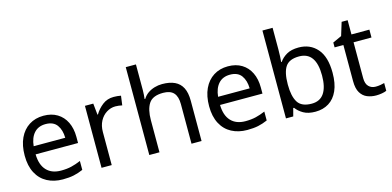

<svg xmlns="http://www.w3.org/2000/svg" viewBox="-71 -1177 3276 1604"><g transform="rotate(-15 1567.5 -375.0)"><path d="M292 -546Q361 -546 410.5 -516Q460 -486 486.5 -431.5Q513 -377 513 -304V-251H146Q148 -160 192.5 -112.5Q237 -65 317 -65Q368 -65 407.5 -74.5Q447 -84 489 -102V-25Q448 -7 408 1.5Q368 10 313 10Q237 10 178.5 -21Q120 -52 87.5 -113.5Q55 -175 55 -264Q55 -352 84.5 -415Q114 -478 167.5 -512Q221 -546 292 -546ZM291 -474Q228 -474 191.5 -433.5Q155 -393 148 -321H421Q420 -389 389 -431.5Q358 -474 291 -474Z M899 -546Q914 -546 931.5 -544.5Q949 -543 962 -540L951 -459Q938 -462 922.5 -464Q907 -466 893 -466Q852 -466 816 -443.5Q780 -421 758.5 -380.5Q737 -340 737 -286V0H649V-536H721L731 -438H735Q761 -482 802 -514Q843 -546 899 -546Z M1150 -537Q1150 -518 1148.5 -498Q1147 -478 1145 -462H1151Q1168 -490 1194 -508Q1220 -526 1252 -535.5Q1284 -545 1318 -545Q1383 -545 1426.5 -524.5Q1470 -504 1492 -461Q1514 -418 1514 -349V0H1427V-343Q1427 -408 1398 -440Q1369 -472 1307 -472Q1217 -472 1183.5 -421.5Q1150 -371 1150 -277V0H1062V-760H1150Z M1887 -546Q1956 -546 2005.5 -516Q2055 -486 2081.5 -431.5Q2108 -377 2108 -304V-251H1741Q1743 -160 1787.5 -112.5Q1832 -65 1912 -65Q1963 -65 2002.5 -74.5Q2042 -84 2084 -102V-25Q2043 -7 2003 1.5Q1963 10 1908 10Q1832 10 1773.5 -21Q1715 -52 1682.5 -113.5Q1650 -175 1650 -264Q1650 -352 1679.5 -415Q1709 -478 1762.5 -512Q1816 -546 1887 -546ZM1886 -474Q1823 -474 1786.5 -433.5Q1750 -393 1743 -321H2016Q2015 -389 1984 -431.5Q1953 -474 1886 -474Z M2332 -575Q2332 -541 2330.5 -511.5Q2329 -482 2327 -465H2332Q2355 -499 2395 -522Q2435 -545 2498 -545Q2598 -545 2658.5 -475.5Q2719 -406 2719 -268Q2719 -176 2691.5 -114Q2664 -52 2614 -21Q2564 10 2498 10Q2435 10 2395 -13Q2355 -36 2332 -68H2325L2307 0H2244V-760H2332ZM2483 -472Q2398 -472 2365 -423Q2332 -374 2332 -271V-267Q2332 -168 2364.5 -115.5Q2397 -63 2485 -63Q2557 -63 2592.5 -116Q2628 -169 2628 -269Q2628 -472 2483 -472Z M3038 -62Q3058 -62 3079 -65.5Q3100 -69 3113 -73V-6Q3099 1 3073 5.5Q3047 10 3023 10Q2981 10 2945.5 -4.5Q2910 -19 2888 -55Q2866 -91 2866 -156V-468H2790V-510L2867 -545L2902 -659H2954V-536H3109V-468H2954V-158Q2954 -109 2977.5 -85.5Q3001 -62 3038 -62Z"/></g></svg>

Font: Noto Sans Meetei Mayek
Style: Regular
Weight: 400
Designer: Monotype Design Team and Neelakash Kshetrimayum
Foundry: Monotype Imaging Inc.
Version: Version 2.002